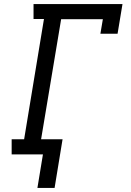

<svg xmlns="http://www.w3.org/2000/svg" viewBox="-20 -755 640 939"><path d="M247 164H163L190 0H37V-74H98L195 -662H144V-735H579L555 -590H471L483 -661H279L181 -74H286Z"/></svg>

Font: Iosevka Curly Slab Extended
Style: Italic
Weight: 400
Width: 7
Italic angle: -9°
Monospace: yes
Designer: Belleve Invis
Foundry: Belleve Invis
Version: Version 11.1.0; ttfautohint (v1.8.3)